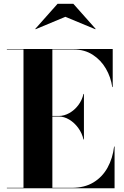

<svg xmlns="http://www.w3.org/2000/svg" viewBox="-20 -1014 666 1034"><path d="M17 0V-2.5H106.5V-747.5H17V-750H587V-545H584.5Q577 -598.5 550.2 -644.5Q523.5 -690.5 479.5 -719Q435.5 -747.5 377 -747.5H262V-2.5H366.5Q435.5 -2.5 483.5 -31.8Q531.5 -61 559.2 -111.2Q587 -161.5 594.5 -225H597V0ZM429.5 -263Q422 -296.5 401.5 -324.8Q381 -353 353.2 -369.8Q325.5 -386.5 297 -386.5H220V-389.5H297Q325.5 -389.5 353.2 -405Q381 -420.5 401.5 -447.5Q422 -474.5 429.5 -508H432V-263ZM171.5 -856.5 170 -858.5 290 -993.5H375L495 -858.5L493.5 -856.5L332 -923.5Z"/></svg>

Font: Bodoni Moda 72pt
Style: Bold
Weight: 700
Designer: Owen Earl
Foundry: indestructible type
Version: Version 2.004